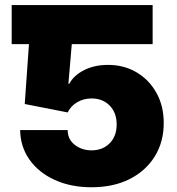

<svg xmlns="http://www.w3.org/2000/svg" viewBox="-20 -748 717 777"><path d="M350.6 9.8Q266.6 9.8 201.7 -19.8Q136.7 -49.3 99.6 -101.6Q62.5 -153.8 61.5 -221.7H253.9Q253.9 -184.1 282.5 -161.9Q311 -139.6 350.6 -139.6Q395.5 -139.6 423.8 -168.2Q452.1 -196.8 452.1 -244.1Q452.1 -292 423.8 -320.8Q395.5 -349.6 350.6 -349.6Q318.8 -349.6 292.7 -334.5Q266.6 -319.3 253.9 -293L80.1 -327.1L97.2 -569.3H27.3V-727.5H597.7V-569.3H270.5L256.8 -409.2H260.7Q277.8 -442.4 319.8 -463.9Q361.8 -485.4 417 -485.4Q481.9 -485.4 532.7 -455.3Q583.5 -425.3 613 -372.3Q642.6 -319.3 642.6 -250Q642.6 -173.8 606.4 -115.2Q570.3 -56.6 504.6 -23.4Q439 9.8 350.6 9.8Z"/></svg>

Font: Inter Black
Style: Regular
Weight: 900
Designer: Rasmus Andersson
Foundry: rsms
Version: Version 4.000;git-a52131595